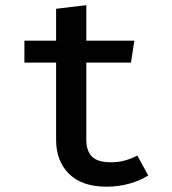

<svg xmlns="http://www.w3.org/2000/svg" viewBox="-20 -696 655 730"><path d="M543.6 -28.7Q513.8 -9.7 472.3 2.1Q430.8 13.8 385.6 13.8Q291.3 13.8 242.3 -35.1Q193.3 -84.1 193.3 -164.1V-457.9H72.8V-541.5H193.3V-662.6L308.2 -676.4V-541.5H490.8L477.9 -457.9H308.2V-165.1Q308.2 -121.5 330 -100.3Q351.8 -79 401.5 -79Q431.3 -79 456.2 -86.2Q481 -93.3 502.1 -104.6Z"/></svg>

Font: Fira Code Medium
Style: Regular
Weight: 500
Designer: Carrois Corporate, Edenspiekermann AG, Nikita Prokopov
Foundry: Carrois Corporate, Edenspiekermann AG, Nikita Prokopov
Version: Version 6.002